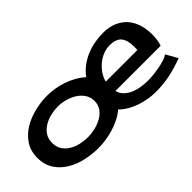

<svg xmlns="http://www.w3.org/2000/svg" viewBox="-39 -861 1240 1240"><g transform="rotate(-45 580.5 -241.0)"><path d="M1130.9 -36.1Q1066.4 -11.7 1004.4 1.5Q942.4 14.6 873 14.6Q840.8 14.6 805.7 8.8Q770.5 2.9 737.3 -8.3Q704.1 -19.5 673.8 -37.1Q643.6 -54.7 620.1 -78.1Q594.7 -55.7 562.5 -39.6Q530.3 -23.4 495.6 -12.7Q460.9 -2 424.8 3.4Q388.7 8.8 355.5 8.8Q300.8 8.8 243.2 -3.4Q185.5 -15.6 138.2 -43.5Q90.8 -71.3 60.5 -116.2Q30.3 -161.1 30.3 -225.6Q30.3 -290 61 -335.4Q91.8 -380.9 140.1 -409.7Q188.5 -438.5 246.1 -452.1Q303.7 -465.8 358.4 -465.8Q391.6 -465.8 427.7 -460Q463.9 -454.1 499 -441.9Q534.2 -429.7 565.4 -412.1Q596.7 -394.5 622.1 -371.1Q646.5 -404.3 678.2 -428.2Q710 -452.1 746.1 -467.3Q782.2 -482.4 821.8 -489.7Q861.3 -497.1 902.3 -497.1Q955.1 -497.1 995.6 -480Q1036.1 -462.9 1063.5 -432.6Q1090.8 -402.3 1105 -359.9Q1119.1 -317.4 1119.1 -266.6Q1119.1 -243.2 1116.2 -220.2Q1113.3 -197.3 1105.5 -174.8H692.4Q701.2 -143.6 722.7 -124Q744.1 -104.5 772 -93.3Q799.8 -82 830.6 -77.6Q861.3 -73.2 889.6 -73.2Q907.2 -73.2 935.1 -75.7Q962.9 -78.1 991.7 -83.5Q1020.5 -88.9 1046.4 -96.7Q1072.3 -104.5 1085.9 -116.2ZM873 -410.2Q841.8 -410.2 812.5 -397.9Q783.2 -385.7 758.8 -365.2Q734.4 -344.7 716.3 -317.9Q698.2 -291 691.4 -261.7H979.5Q980.5 -269.5 980.5 -277.8Q980.5 -286.1 980.5 -293.9Q980.5 -351.6 956.5 -380.9Q932.6 -410.2 873 -410.2ZM356.4 -88.9Q386.7 -88.9 420.9 -96.7Q455.1 -104.5 484.4 -120.6Q513.7 -136.7 532.7 -162.6Q551.8 -188.5 551.8 -224.6Q551.8 -260.7 533.2 -287.6Q514.6 -314.5 486.3 -332Q458 -349.6 423.8 -358.4Q389.6 -367.2 358.4 -367.2Q327.1 -367.2 293 -359.4Q258.8 -351.6 230.5 -334.5Q202.1 -317.4 184.1 -291Q166 -264.6 166 -226.6Q166 -188.5 183.6 -162.6Q201.2 -136.7 229 -120.1Q256.8 -103.5 290.5 -96.2Q324.2 -88.9 356.4 -88.9Z"/></g></svg>

Font: Cherry Cream Soda
Style: Regular
Weight: 400
Designer: Font Diner, Inc
Foundry: Font Diner, Inc
Version: Version 1.001